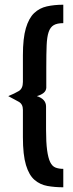

<svg xmlns="http://www.w3.org/2000/svg" viewBox="-20 -755 308 813"><path d="M248 38Q212 38 181 32.5Q150 27 126.5 7Q103 -13 90 -56Q77 -99 77 -174V-290Q77 -314 59.5 -324Q42 -334 15 -348Q42 -359 59.5 -369.5Q77 -380 77 -408V-521Q77 -593 89.5 -635.5Q102 -678 124.5 -699.5Q147 -721 178.5 -728Q210 -735 248 -735V-657Q222 -657 207.5 -648.5Q193 -640 186 -619.5Q179 -599 177.5 -563Q176 -527 176 -469V-383Q175 -370 164.5 -361.5Q154 -353 136 -348Q155 -342 165 -331Q175 -320 175 -304V-207Q175 -152 179.5 -119Q184 -86 192.5 -68.5Q201 -51 215 -45.5Q229 -40 248 -40Z"/></svg>

Font: Stick No Bills SemiBold
Style: Regular
Weight: 600
Designer: Kosala Senevirathne, Siva Puranthara, Lasantha Premarathna, Tharique Azeez
Foundry: mooniak
Version: Version 2.000